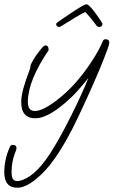

<svg xmlns="http://www.w3.org/2000/svg" viewBox="-35 -545 530 896"><path d="M46 331Q-15 331 -15 259Q-15 198 11 141Q15 131 24 131Q42 131 42 147Q42 151 39.5 157.5Q37 164 34 172Q27 191 23 212Q19 233 19 256Q19 282 26 291Q33 300 44 300Q70 300 105.5 276Q141 252 179 200Q206 163 235 112Q264 61 297 -5Q341 -92 378 -182Q353 -150 326 -120Q299 -90 268 -64Q185 7 130 7Q64 7 64 -69Q64 -96 74.5 -134Q85 -172 104 -221Q107 -229 107 -234.5Q107 -240 110 -246Q126 -281 163 -324Q171 -333 177 -333Q192 -333 192 -311Q95 -168 95 -69Q95 -27 128 -27Q165 -27 231 -78Q278 -114 318 -159.5Q358 -205 390 -254Q412 -287 425.5 -312.5Q439 -338 442 -347Q447 -362 456 -362Q475 -362 475 -346Q475 -338 467.5 -317.5Q460 -297 449 -269Q433 -228 403 -159Q373 -90 328 5Q272 123 218 198Q178 255 130.5 293Q83 331 46 331ZM240 -419Q236 -419 231.5 -423Q227 -427 227 -431Q227 -436 231 -439Q233 -441 252 -454Q271 -467 295.5 -483.5Q320 -500 341 -512.5Q362 -525 369 -525Q375 -525 386.5 -513Q398 -501 410 -484.5Q422 -468 431 -454.5Q440 -441 442 -437Q443 -435 443 -431Q443 -426 438 -422.5Q433 -419 428 -419Q421 -419 416 -425Q388 -463 363 -489Q344 -480 318 -464.5Q292 -449 271 -435.5Q250 -422 245 -420Q243 -419 240 -419Z"/></svg>

Font: Oooh Baby
Style: Regular
Weight: 400
Designer: Robert E. Leuschke
Foundry: Robert E. Leuschke
Version: Version 1.011; ttfautohint (v1.8.3)